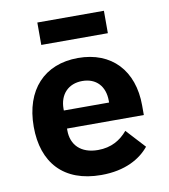

<svg xmlns="http://www.w3.org/2000/svg" viewBox="-82 -788 764 869"><g transform="rotate(-10 300.0 -353.0)"><path d="M314 12C425 12 495 -30 535 -79L455 -166C423 -128 380 -102 319 -102C240 -102 197 -147 197 -213V-222H550V-266C550 -427 455 -528 301 -528C146 -528 50 -425 50 -256C50 -91 141 12 314 12ZM302 -422C366 -422 405 -380 405 -313V-305H197V-313C197 -379 238 -422 302 -422ZM148 -615H454V-718H148Z"/></g></svg>

Font: IBM Plex Mono
Style: Bold
Weight: 700
Monospace: yes
Designer: Mike Abbink, Paul van der Laan, Pieter van Rosmalen
Foundry: Bold Monday
Version: Version 2.004